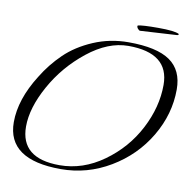

<svg xmlns="http://www.w3.org/2000/svg" viewBox="-74 -709 797 795"><g transform="rotate(10 324.0 -311.0)"><path d="M648 -396Q648 -292 592 -197.5Q536 -103 439.5 -45.5Q343 12 232 12Q7 12 7 -146Q7 -242 74 -348Q108 -404 155 -449.5Q202 -495 271 -524.5Q340 -554 418 -554Q537 -554 592.5 -515.5Q648 -477 648 -396ZM591 -405Q591 -539 420 -539Q335 -539 249.5 -471Q164 -403 112 -309Q60 -215 60 -137Q60 -3 224 -3Q322 -3 408.5 -65Q495 -127 543 -219.5Q591 -312 591 -405ZM610 -618 456 -609Q452 -609 446 -616Q440 -624 443 -629Q462 -634 528 -634Q598 -634 616 -624Q617 -624 616 -621Q615 -618 610 -618Z"/></g></svg>

Font: Italianno
Style: Regular
Weight: 400
Designer: Robert E. Leuschke
Foundry: Robert E. Leuschke
Version: Version 1.003